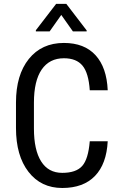

<svg xmlns="http://www.w3.org/2000/svg" viewBox="-20 -937 607 967"><path d="M522.5 -225.6H432.1C427.2 -165.7 414.6 -124.2 394 -101.1C373.5 -78 340 -66.4 293.5 -66.4C246.9 -66.4 211.5 -85.6 187.3 -124C163 -162.4 150.9 -217.6 150.9 -289.6V-419.9C150.9 -493.2 163.9 -548.7 189.9 -586.7C216 -624.6 253.3 -643.6 301.8 -643.6C343.8 -643.6 375 -631.2 395.5 -606.4C416 -581.7 428.2 -540.4 432.1 -482.4H522.5C519.2 -558.9 498.8 -617.8 461.2 -658.9C423.6 -700.1 370.4 -720.7 301.8 -720.7C227.2 -720.7 168.4 -693.8 125.2 -640.1C82.1 -586.4 60.5 -513.3 60.5 -420.9V-292C60.5 -199.2 81.5 -125.7 123.5 -71.5C165.5 -17.3 222.2 9.8 293.5 9.8C364.4 9.8 419.4 -10.4 458.3 -50.8C497.2 -91.1 518.6 -149.4 522.5 -225.6ZM416.5 -783.7 314 -917.5H262.7L160.6 -784.7V-778.8H230L288.6 -861.8L347.2 -778.8H416.5Z"/></svg>

Font: Roboto Condensed
Style: Regular
Weight: 400
Designer: Google
Version: Version 2.134; 2016